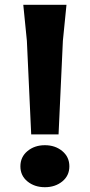

<svg xmlns="http://www.w3.org/2000/svg" viewBox="-20 -770 374 800"><path d="M92 -600 77 -750H257L242 -600L224 -210H110ZM65 -77Q65 -116 94.5 -140.5Q124 -165 167 -165Q210 -165 239.5 -140.5Q269 -116 269 -77Q269 -38 239.5 -14Q210 10 167 10Q124 10 94.5 -14Q65 -38 65 -77Z"/></svg>

Font: Farro
Style: Bold
Weight: 700
Designer: Aceler Chua
Foundry: Grayscale Limited
Version: Version 1.101